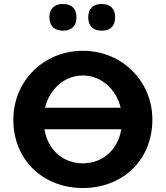

<svg xmlns="http://www.w3.org/2000/svg" viewBox="-20 -934 833 964"><path d="M396 10C593 10 745 -127 745 -334C745 -526 593 -679 396 -679C198 -679 47 -526 47 -333C47 -128 199 10 396 10ZM396 -114C299 -114 221 -178 203 -285H589C571 -178 492 -114 396 -114ZM491 -780C535 -780 558 -804 558 -847C558 -890 534 -914 491 -914C447 -914 423 -890 423 -847C423 -804 447 -780 491 -780ZM296 -780C340 -780 364 -804 364 -847C364 -890 340 -914 296 -914C253 -914 228 -890 228 -847C228 -804 253 -780 296 -780ZM206 -393C229 -487 304 -555 396 -555C488 -555 563 -487 586 -393Z"/></svg>

Font: SN Pro
Style: Bold
Weight: 700
Designer: Tobias Whetton
Foundry: Supernotes
Version: Version 1.003;Glyphs 3.3 (3324)